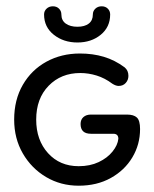

<svg xmlns="http://www.w3.org/2000/svg" viewBox="-20 -580 490 610"><path d="M230 10Q173 10 126.5 -17.5Q80 -45 52.5 -92.5Q25 -140 25 -200Q25 -263 52.5 -310.5Q80 -358 127.5 -384Q175 -410 234 -410Q275 -410 310 -399.5Q345 -389 376 -366Q388 -356 388 -339Q388 -326 379.5 -316.5Q371 -307 357 -307Q348 -307 337 -314Q313 -332 287 -340Q261 -348 235 -348Q174 -348 134.5 -307.5Q95 -267 95 -200Q95 -135 132.5 -93.5Q170 -52 230 -52Q266 -52 293.5 -65Q321 -78 337.5 -98.5Q354 -119 356 -139Q356 -155 340 -155H269Q236 -155 236 -186Q236 -200 245 -208Q254 -216 269 -216H383Q405 -216 415 -206.5Q425 -197 425 -170Q425 -121 400.5 -80Q376 -39 332 -14.5Q288 10 230 10ZM120 -534Q120 -545 128 -552.5Q136 -560 148 -560Q160 -560 167.5 -552.5Q175 -545 175 -534Q175 -515 189 -505Q203 -495 226 -495Q249 -495 262 -505Q275 -515 275 -534Q275 -545 283 -552.5Q291 -560 303 -560Q315 -560 322.5 -552.5Q330 -545 330 -534Q330 -494 300 -469.5Q270 -445 226 -445Q182 -445 151 -469.5Q120 -494 120 -534Z"/></svg>

Font: Dongle
Style: Regular
Weight: 400
Designer: Yanghee Ryu
Foundry: Yanghee Ryu
Version: Version 2.000